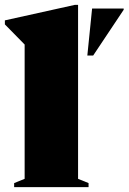

<svg xmlns="http://www.w3.org/2000/svg" viewBox="-39 -767 527 787"><path d="M281 -34 324 -16.5V0H19V-16.5L62 -34V-584.5L-19 -667V-683.5L267.5 -747H281ZM319 -539.5 338.5 -732H468V-727L343 -539.5Z"/></svg>

Font: Newsreader Display ExtraBold
Style: Regular
Weight: 800
Designer: Hugues Gentile
Foundry: Production Type
Version: Version 1.001